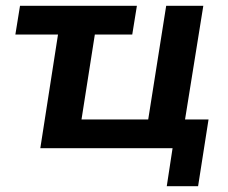

<svg xmlns="http://www.w3.org/2000/svg" viewBox="-20 -511 787 662"><path d="M555 131 575 0H119L180 -392H33L49 -491H452L436 -392H307L261 -99H491L553 -491H681L618 -99H699L663 131Z"/></svg>

Font: Nunito Sans 11pt
Style: Bold Italic
Weight: 700
Italic angle: -9°
Version: Version 3.101;gftools[0.9.27]